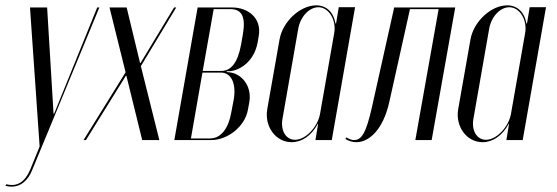

<svg xmlns="http://www.w3.org/2000/svg" viewBox="-72 -523 2081 717"><path d="M40 -495 76 24 41 110C22 155 -7 176 -48 165L-52 171C-44 173 -36 174 -28 174C6 174 33 151 49 110L299 -495H291L130 -98H128L104 -495Z M337 -495 397 -253 240 0H249L398 -240H400L459 0H523L454 -276L586 -495H578L453 -288H451L401 -495Z M894 -387C907 -458 851 -495 796 -495H666L579 0H718C776 0 843 -49 854 -114L859 -141C870 -205 827 -250 783 -253L774 -254L775 -257H784C823 -259 877 -293 890 -364ZM685 -258 726 -489H788C832 -489 846 -459 835 -395L828 -355C816 -291 792 -258 754 -258ZM792 -105C782 -46 755 -6 712 -6H641L684 -252H753C791 -252 811 -212 801 -152Z M1106 0H1167L1254 -496H1193L1183 -435H1181C1173 -479 1146 -503 1109 -503C1049 -503 984 -443 972 -376L926 -115C915 -50 958 8 1017 8C1055 8 1091 -16 1115 -61H1116ZM1176 -399 1123 -97C1114 -48 1069 -1 1030 -1C995 -1 975 -36 983 -80L1042 -417C1050 -461 1083 -496 1117 -496C1156 -496 1185 -448 1176 -399Z M1218 -4C1231 4 1244 8 1259 8C1304 8 1358 -35 1382 -143L1459 -489H1566L1479 0H1540L1628 -495H1400L1317 -123C1295 -25 1278 0 1250 0C1241 0 1231 -4 1221 -10Z M1819 0H1880L1967 -496H1906L1896 -435H1894C1886 -479 1859 -503 1822 -503C1762 -503 1697 -443 1685 -376L1639 -115C1628 -50 1671 8 1730 8C1768 8 1804 -16 1828 -61H1829ZM1889 -399 1836 -97C1827 -48 1782 -1 1743 -1C1708 -1 1688 -36 1696 -80L1755 -417C1763 -461 1796 -496 1830 -496C1869 -496 1898 -448 1889 -399Z"/></svg>

Font: Moniqa Ita Display
Style: Italic
Weight: 400
Italic angle: -10°
Designer: Rajesh Rajput
Foundry: Rajesh Rajput
Version: Version 1.000